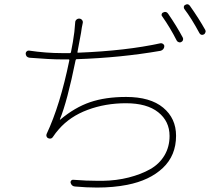

<svg xmlns="http://www.w3.org/2000/svg" viewBox="-20 -843 1040 894"><path d="M727.5 -641.6Q734.4 -642.6 739.7 -638.2Q745.1 -633.8 745.1 -627.9Q745.1 -620.1 740.2 -614.3Q735.4 -608.4 727.5 -606.4Q542 -574.2 336.9 -567.4Q333 -567.4 332 -562.5Q293 -370.1 258.8 -287.1Q258.8 -286.1 259.3 -285.6Q259.8 -285.2 260.7 -286.1Q328.1 -342.8 399.4 -367.2Q470.7 -391.6 567.4 -391.6Q679.7 -391.6 739.7 -341.8Q799.8 -292 799.8 -210.9Q799.8 -119.1 738.3 -61Q676.8 -2.9 572.3 17.6Q508.8 30.3 431.6 30.3Q382.8 30.3 329.1 25.4Q313.5 24.4 308.6 7.8Q307.6 2 311.5 -2.4Q315.4 -6.8 321.3 -5.9Q381.8 -1 438.5 -1Q448.2 -1 457 -1Q522.5 -2 579.6 -16.6Q636.7 -31.2 679.2 -55.2Q721.7 -79.1 745.6 -119.1Q769.5 -159.2 769.5 -210Q769.5 -278.3 716.8 -320.3Q664.1 -362.3 566.4 -362.3Q470.7 -362.3 388.2 -331.5Q305.7 -300.8 253.9 -241.2Q238.3 -223.6 227.5 -207Q219.7 -193.4 205.1 -199.2Q199.2 -201.2 196.8 -207.5Q194.3 -213.9 197.3 -219.7Q259.8 -352.5 302.7 -561.5Q303.7 -566.4 299.8 -566.4H269.5Q211.9 -566.4 117.2 -574.2Q109.4 -575.2 104.5 -580.1Q99.6 -585.9 99.6 -593.8Q99.6 -599.6 104.5 -604Q109.4 -608.4 115.2 -607.4Q193.4 -595.7 268.6 -595.7H305.7Q309.6 -595.7 310.5 -600.6Q320.3 -647.5 326.2 -694.3Q329.1 -719.7 330.1 -738.3Q330.1 -746.1 335.9 -751.5Q341.8 -756.8 349.6 -756.3Q357.4 -755.9 362.3 -749.5Q367.2 -743.2 365.2 -735.4Q360.4 -714.8 357.4 -690.4Q351.6 -663.1 340.8 -601.6Q339.8 -596.7 344.7 -597.7Q566.4 -606.4 727.5 -641.6ZM735.4 -766.6Q732.4 -769.5 732.4 -773.4Q732.4 -782.2 740.2 -785.2Q753.9 -792 762.7 -779.3Q801.8 -722.7 831.1 -668Q834 -662.1 832 -656.2Q830.1 -650.4 824.2 -647.5Q820.3 -645.5 817.4 -645.5Q814.5 -645.5 812.5 -646.5Q805.7 -648.4 802.7 -654.3Q772.5 -713.9 735.4 -766.6ZM837.9 -801.8Q835.9 -805.7 835.9 -809.6Q835.9 -817.4 842.8 -820.3Q847.7 -823.2 851.6 -823.2Q859.4 -823.2 865.2 -814.5Q905.3 -757.8 935.5 -704.1Q937.5 -700.2 937.5 -696.3Q937.5 -694.3 936.5 -692.4Q934.6 -685.5 928.7 -682.6Q924.8 -680.7 920.9 -680.7Q913.1 -680.7 908.2 -689.5Q872.1 -756.8 837.9 -801.8Z"/></svg>

Font: Gen Jyuu Gothic ExtraLight
Style: Regular
Weight: 100
Designer: [Source Han Sans]
Ryoko NISHIZUKA  (kana & ideographs); Paul D. Hunt (Latin, Greek & Cyrillic); Wenlong ZHANG  (bopomofo
Version: Version 1.002.20150607